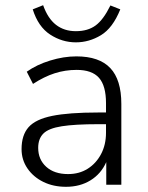

<svg xmlns="http://www.w3.org/2000/svg" viewBox="-20 -711 569 739"><path d="M234 8Q185 8 146.5 -11Q108 -30 85.5 -63Q63 -96 63 -137Q63 -191 90 -221.5Q117 -252 181 -265Q245 -278 357 -278H388V-314Q388 -381 361 -411.5Q334 -442 275 -442Q231 -442 190.5 -429Q150 -416 107 -388L83 -435Q121 -462 173 -478Q225 -494 274 -494Q362 -494 404.5 -449Q447 -404 447 -311V0H389V-87Q369 -42 328.5 -17Q288 8 234 8ZM242 -41Q285 -41 317.5 -61.5Q350 -82 369 -118Q388 -154 388 -200V-233H358Q268 -233 217.5 -225Q167 -217 147 -197Q127 -177 127 -142Q127 -97 158 -69Q189 -41 242 -41ZM272 -548Q219 -548 173 -578Q127 -608 106 -675L146 -691Q164 -640 195.5 -615.5Q227 -591 272 -591Q318 -591 348 -613Q378 -635 405 -690L443 -675Q414 -603 368.5 -575.5Q323 -548 272 -548Z"/></svg>

Font: Nunito Sans Light
Style: Regular
Weight: 300
Designer: Vernon Adams
Foundry: Vernon Adams
Version: Version 3.101; ttfautohint (v1.8.4.7-5d5b);gftools[0.9.27]